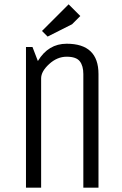

<svg xmlns="http://www.w3.org/2000/svg" viewBox="-20 -867 565 887"><path d="M170 0H100V-650H130L155 -585Q203 -665 288 -665Q435 -665 435 -525V0H365V-525Q365 -563 348.5 -584Q332 -605 288 -605Q244 -605 207 -571Q170 -537 170 -505ZM351 -793 313 -755 200 -698 174 -724 297 -847Z"/></svg>

Font: Unica One
Style: Regular
Weight: 400
Designer: Eduardo Rodriguez Tunni
Foundry: Eduardo Rodriguez Tunni
Version: Version 1.001